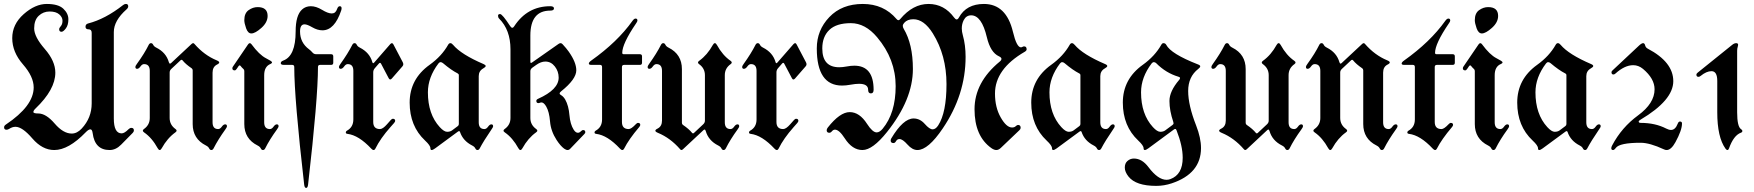

<svg xmlns="http://www.w3.org/2000/svg" viewBox="-39 -738 8745 957"><path d="M-18.6 -103.5Q-18.6 -111.3 -9.8 -117.2Q128.9 -210 128.9 -302.2Q128.9 -356 75.4 -417.2Q22 -478.5 22 -547.9Q22 -617.2 79.3 -667.7Q136.7 -718.3 194.1 -718.3Q251.5 -718.3 276.6 -694.6Q301.8 -670.9 301.8 -641.8Q301.8 -612.8 289.1 -596.2Q276.4 -579.6 267.6 -579.6Q255.9 -579.6 255.9 -592.3Q255.9 -598.6 264.2 -607.9Q272.5 -617.2 272.5 -634.8Q272.5 -652.3 256.1 -666.5Q239.7 -680.7 208.3 -680.7Q176.8 -680.7 154.1 -659.4Q131.3 -638.2 131.3 -596.4Q131.3 -554.7 184.1 -494.1Q236.8 -433.6 236.8 -376Q236.8 -291.5 137.7 -196.8Q127.4 -187 127.4 -179.7Q127.4 -172.4 151.9 -172.4Q190.4 -172.4 233.4 -122.3Q276.4 -72.3 318.4 -72.3Q345.2 -72.3 368.2 -97.2Q418 -150.4 418 -222.7V-574.2Q418 -591.8 402.6 -591.8Q387.2 -591.8 387.2 -604.7Q387.2 -617.7 400.4 -621.1Q485.8 -643.1 574.7 -712.9Q581.5 -718.3 588.4 -718.3Q600.1 -718.3 600.1 -706.5Q600.1 -698.7 591.8 -691.4Q528.3 -635.3 528.3 -578.1V-147.5Q528.3 -73.2 567.4 -73.2Q581.1 -73.2 601.6 -93.8Q608.4 -100.6 615.7 -100.6Q628.4 -100.6 628.4 -87.9Q628.4 -81.5 622.6 -75.7L564.9 -17.1Q538.6 9.8 507.3 9.8Q433.6 9.8 422.9 -74.2Q420.4 -93.3 411.4 -93.3Q402.3 -93.3 388.2 -78.6Q302.7 9.8 231.4 9.8Q171.9 9.8 122.1 -48.1Q72.3 -106 38.1 -106Q22.5 -106 6.8 -95.7Q0 -91.3 -6.8 -91.3Q-18.6 -91.3 -18.6 -103.5Z M635.7 -404.8Q635.7 -409.2 643.6 -419.9Q681.2 -471.7 702.1 -514.2Q706.5 -522.9 713.6 -522.9Q720.7 -522.9 724.6 -514.6Q728.5 -506.3 740.2 -500.5Q789.1 -476.1 802.7 -427.7Q805.2 -420.9 808.1 -420.9Q811 -420.9 814 -423.8L916 -519Q920.4 -522.9 923.8 -522.9Q927.2 -522.9 930.2 -519Q979 -462.9 1040.5 -437.5Q1053.7 -432.1 1053.7 -426.8Q1053.7 -421.4 1042.5 -416Q1020.5 -404.8 1020.5 -376V-128.4Q1020.5 -94.7 1048.3 -94.7Q1058.1 -94.7 1066.4 -106.4Q1074.7 -118.2 1083.5 -118.2Q1092.3 -118.2 1092.3 -108.4Q1092.3 -104 1084.5 -93.3Q1047.4 -41.5 1025.9 1Q1021.5 9.8 1014.4 9.8Q1007.3 9.8 1003.4 1.5Q999.5 -6.8 987.8 -12.7Q921.4 -45.9 921.4 -119.6V-387.2Q921.4 -394 916.5 -397.5Q886.2 -418 870.6 -437.5Q868.7 -439.9 866 -439.9Q863.3 -439.9 860.8 -437.5L814.9 -394.5Q806.6 -386.7 806.6 -376.5V-149.9Q806.6 -115.7 835.9 -94.7Q841.3 -90.8 841.3 -86.7Q841.3 -82.5 835 -78.1Q794.9 -49.3 767.1 1Q762.2 9.8 757.1 9.8Q752 9.8 747.1 1Q718.3 -51.3 679.2 -78.1Q672.9 -82.5 672.9 -86.7Q672.9 -90.8 678.2 -94.7Q707.5 -115.2 707.5 -149.9V-384.8Q707.5 -418.5 679.2 -418.5Q669.4 -418.5 661.1 -406.7Q652.8 -395 644.3 -395Q635.7 -395 635.7 -404.8Z M1119.1 0ZM1178.7 -637.2Q1178.7 -672.4 1200.2 -687.5Q1221.7 -702.6 1245.1 -702.6Q1294.9 -702.6 1294.9 -658.7Q1294.9 -626.5 1263.9 -598.9Q1232.9 -571.3 1213.9 -571.3Q1196.8 -571.3 1187.7 -596.9Q1178.7 -622.6 1178.7 -637.2ZM1119.1 -397.9Q1119.1 -401.9 1122.1 -406.2L1197.3 -516.6Q1201.7 -522.9 1206.1 -522.9Q1210.4 -522.9 1214.4 -517.6Q1253.4 -464.8 1286.6 -447.8Q1316.9 -432.6 1316.9 -427.5Q1316.9 -422.4 1309.6 -419.4Q1277.8 -406.7 1277.8 -363.3V-128.4Q1277.8 -94.7 1306.2 -94.7Q1315.9 -94.7 1324.2 -106.4Q1332.5 -118.2 1340.8 -118.2Q1349.6 -118.2 1349.6 -108.4Q1349.6 -104 1341.8 -93.3Q1304.2 -41.5 1283.2 1Q1278.8 9.8 1271.7 9.8Q1264.6 9.8 1260.7 1.5Q1256.8 -6.8 1245.1 -12.7Q1178.7 -45.9 1178.7 -119.6V-383.3Q1178.7 -390.1 1174.8 -393.6Q1166.5 -400.9 1160.2 -409.2Q1158.2 -412.1 1155.3 -412.1Q1152.8 -412.1 1149.9 -408.2L1140.6 -394.5Q1135.7 -387.2 1130.9 -387.2Q1119.1 -387.2 1119.1 -397.9Z M1372.6 -436Q1434.6 -458.5 1434.6 -581.1Q1434.6 -662.1 1466.8 -690.9Q1484.4 -707 1510.5 -707Q1536.6 -707 1566.2 -689Q1595.7 -670.9 1614.7 -670.9Q1633.8 -670.9 1641.1 -692.9Q1646 -707 1654.3 -707Q1663.6 -707 1663.6 -696.8Q1663.6 -691.4 1661.6 -685.5Q1628.4 -586.9 1568.4 -586.9Q1543.5 -586.9 1517.8 -601.8Q1492.2 -616.7 1479 -616.7Q1456.5 -616.7 1456.5 -581.1Q1456.5 -525.4 1501.5 -492.2Q1510.7 -485.4 1518.1 -476.6Q1525.4 -467.8 1537.1 -467.8H1611.3Q1622.1 -467.8 1622.1 -457V-425.3Q1622.1 -414.6 1611.3 -414.6H1556.2Q1545.9 -414.6 1545.9 -403.8Q1545.9 -248.5 1496.6 182.1Q1494.6 198.7 1486.8 198.7Q1479 198.7 1477.1 182.1Q1427.7 -248.5 1427.7 -403.8Q1427.7 -414.6 1417.5 -414.6H1376Q1360.4 -414.6 1360.4 -423.1Q1360.4 -431.6 1372.6 -436Z M1650.4 -404.8Q1650.4 -409.2 1658.2 -419.9Q1695.3 -471.7 1716.8 -514.2Q1721.2 -522.9 1728.3 -522.9Q1735.4 -522.9 1739.3 -514.6Q1743.2 -506.3 1754.9 -500.5Q1803.7 -475.6 1816.9 -428.2Q1818.4 -422.9 1820.8 -422.9Q1823.2 -422.9 1826.2 -426.3L1906.2 -518.1Q1910.6 -522.9 1914.6 -522.9Q1918.5 -522.9 1921.9 -516.6L1968.3 -428.2Q1971.2 -422.9 1971.2 -417.5Q1971.2 -412.1 1966.8 -407.2L1914.1 -346.7Q1909.7 -341.8 1905.8 -341.8Q1901.9 -341.8 1898.4 -348.1L1860.4 -420.4Q1857.9 -424.8 1855.2 -424.8Q1852.5 -424.8 1849.6 -421.4L1829.6 -398.4Q1821.3 -389.2 1821.3 -377.4V-129.9Q1821.3 -94.7 1855 -94.7Q1869.1 -94.7 1890.1 -118.7L1908.2 -139.2Q1914.1 -146 1919.4 -146Q1930.7 -146 1930.7 -135.3Q1930.7 -131.3 1924.8 -124.5L1906.7 -104Q1856.9 -47.9 1832 2.9Q1828.6 9.8 1823.2 9.8Q1817.9 9.8 1811.5 2.9Q1749 -64 1692.9 -70.8Q1684.6 -71.8 1684.6 -77.6Q1684.6 -83.5 1689.9 -86.4Q1722.2 -104 1722.2 -142.6V-384.8Q1722.2 -418.5 1694.3 -418.5Q1684.6 -418.5 1676.3 -406.7Q1668 -395 1659.2 -395Q1650.4 -395 1650.4 -404.8Z M2102.5 -415Q2162.6 -458 2194.8 -515.1Q2199.2 -522.9 2205.8 -522.9Q2212.4 -522.9 2219.2 -514.6Q2259.8 -466.3 2371.6 -418.5Q2381.8 -414.1 2381.8 -408.9Q2381.8 -403.8 2369.6 -397Q2347.2 -384.3 2347.2 -358.4V-128.4Q2347.2 -94.7 2375.5 -94.7Q2385.3 -94.7 2393.6 -106.4Q2401.9 -118.2 2410.2 -118.2Q2418.9 -118.2 2418.9 -108.4Q2418.9 -104 2411.1 -93.3Q2371.1 -34.7 2352.5 1Q2348.1 9.8 2341.1 9.8Q2334 9.8 2330.1 1.5Q2326.2 -6.8 2314.5 -12.7Q2268.6 -36.1 2253.9 -80.1Q2252.4 -84.5 2249.5 -84.5Q2246.6 -84.5 2242.7 -81.5L2129.9 1.5Q2118.7 9.8 2112.5 9.8Q2106.4 9.8 2106.4 1Q2106.4 -12.7 2079.6 -37.6Q2002.9 -109.4 2002.9 -226.6Q2002.9 -343.8 2102.5 -415ZM2093.8 -277.8Q2093.8 -168.9 2152.8 -104.5Q2174.3 -81.1 2189.5 -81.1Q2204.6 -81.1 2213.9 -87.9L2242.7 -109.4Q2248 -113.3 2248 -119.6V-363.3Q2248 -369.1 2242.2 -372.1Q2210.4 -388.2 2169.4 -422.9Q2163.1 -428.2 2157.2 -428.2Q2151.4 -428.2 2146.5 -421.9Q2093.8 -352.5 2093.8 -277.8Z M2453.6 -668Q2464.8 -668 2503.9 -607.9Q2509.3 -599.6 2514.4 -599.6Q2519.5 -599.6 2523.9 -606.9Q2589.4 -707 2703.6 -707Q2722.2 -707 2722.2 -696Q2722.2 -685.1 2703.6 -685.1Q2604.5 -685.1 2604.5 -561V-431.2Q2604.5 -424.3 2607.2 -424.3Q2609.9 -424.3 2613.3 -426.8L2745.6 -519.5Q2750.5 -522.9 2755.4 -522.9Q2760.3 -522.9 2765.1 -517.6Q2784.2 -497.1 2795.9 -480.5Q2833.5 -427.2 2833.5 -387.7Q2833.5 -343.3 2757.8 -282.7Q2750.5 -276.9 2750.5 -272.2Q2750.5 -267.6 2757.8 -263.7Q2769.5 -256.8 2778.3 -241.7Q2795.4 -211.4 2799.3 -164.1Q2803.2 -118.7 2820.3 -91.8Q2830.1 -76.2 2841.3 -76.2Q2849.1 -76.2 2855.7 -83Q2862.3 -89.8 2867.7 -89.8Q2878.4 -89.8 2878.4 -78.6Q2878.4 -74.7 2873 -69.3L2803.7 2.9Q2797.4 9.8 2790 9.8Q2782.7 9.8 2772.9 2.9Q2754.9 -10.3 2735.4 -40Q2706.5 -84.5 2702.6 -132.6Q2698.7 -180.7 2683.6 -207Q2671.9 -227.5 2659.7 -227.5Q2656.2 -227.5 2652.3 -225.8Q2648.4 -224.1 2644.5 -224.1Q2634.3 -224.1 2634.3 -235.4Q2634.3 -241.7 2643.1 -245.6Q2745.6 -291.5 2745.6 -351.1Q2745.6 -382.3 2726.6 -406.7Q2707.5 -431.2 2679.2 -431.2Q2657.2 -431.2 2633.3 -414.1L2614.7 -400.9Q2604.5 -393.6 2604.5 -382.8V-149.9Q2604.5 -115.7 2633.8 -94.7Q2639.2 -90.8 2639.2 -86.7Q2639.2 -82.5 2632.8 -78.1Q2592.8 -49.3 2564.9 1Q2560.1 9.8 2554.9 9.8Q2549.8 9.8 2544.9 1Q2516.1 -51.3 2477.1 -78.1Q2470.7 -82.5 2470.7 -86.7Q2470.7 -90.8 2476.1 -94.7Q2505.4 -115.2 2505.4 -149.9V-492.2Q2505.4 -588.9 2448.7 -645.5Q2443.4 -650.9 2443.4 -659.4Q2443.4 -668 2453.6 -668Z M2907.7 -436Q3038.6 -528.8 3113.3 -633.8Q3121.6 -645.5 3128.9 -645.5Q3138.2 -645.5 3138.2 -635.7Q3138.2 -630.4 3130.9 -620.6Q3062.5 -520 3062.5 -474.6Q3062.5 -467.8 3069.8 -467.8H3150.4Q3161.1 -467.8 3161.1 -457V-425.3Q3161.1 -414.6 3150.4 -414.6H3071.8Q3061 -414.6 3061 -403.8V-129.9Q3061 -94.7 3094.7 -94.7Q3107.4 -94.7 3129.9 -118.7Q3136.2 -125.5 3141.1 -125.5Q3152.3 -125.5 3152.3 -115.2Q3152.3 -110.8 3146.5 -104Q3095.7 -44.4 3071.8 2.9Q3068.4 9.8 3063 9.8Q3057.6 9.8 3051.3 2.9Q2988.8 -64 2932.6 -70.8Q2924.3 -71.8 2924.3 -77.6Q2924.3 -83.5 2929.7 -86.4Q2961.9 -104 2961.9 -142.6V-403.8Q2961.9 -414.6 2952.1 -414.6H2908.7Q2896 -414.6 2896 -421.1Q2896 -427.7 2907.7 -436Z M3189 0ZM3645.5 -108.4Q3645.5 -104 3637.7 -93.3Q3600.1 -41.5 3579.1 1Q3574.7 9.8 3567.6 9.8Q3560.5 9.8 3556.6 1.5Q3552.7 -6.8 3541 -12.7Q3492.2 -37.1 3478.5 -85.4Q3476.1 -92.3 3473.1 -92.3Q3470.2 -92.3 3467.3 -89.4L3365.2 5.9Q3360.8 9.8 3357.4 9.8Q3354 9.8 3351.1 5.9Q3302.2 -50.3 3240.7 -75.7Q3227.5 -81.1 3227.5 -86.4Q3227.5 -91.8 3238.8 -97.2Q3260.7 -108.4 3260.7 -137.2V-384.8Q3260.7 -418.5 3232.9 -418.5Q3223.1 -418.5 3214.8 -406.7Q3206.5 -395 3197.8 -395Q3189 -395 3189 -404.8Q3189 -409.2 3196.8 -419.9Q3233.9 -471.7 3255.4 -514.2Q3259.8 -522.9 3266.8 -522.9Q3273.9 -522.9 3277.8 -514.6Q3281.7 -506.3 3293.5 -500.5Q3359.9 -467.3 3359.9 -393.6V-126Q3359.9 -119.1 3364.7 -115.7Q3395 -95.2 3410.6 -75.7Q3412.6 -73.2 3415.3 -73.2Q3418 -73.2 3420.4 -75.7L3466.3 -118.7Q3474.6 -126.5 3474.6 -136.7V-363.3Q3474.6 -397.5 3445.3 -418.5Q3439.9 -422.4 3439.9 -426.5Q3439.9 -430.7 3446.3 -435.1Q3486.3 -463.9 3514.2 -514.2Q3519 -522.9 3524.2 -522.9Q3529.3 -522.9 3534.2 -514.2Q3563 -461.9 3602.1 -435.1Q3608.4 -430.7 3608.4 -426.5Q3608.4 -422.4 3603 -418.5Q3573.7 -397.9 3573.7 -363.3V-128.4Q3573.7 -94.7 3602.1 -94.7Q3611.8 -94.7 3620.1 -106.4Q3628.4 -118.2 3637 -118.2Q3645.5 -118.2 3645.5 -108.4Z M3660.2 -404.8Q3660.2 -409.2 3668 -419.9Q3705.1 -471.7 3726.6 -514.2Q3731 -522.9 3738 -522.9Q3745.1 -522.9 3749 -514.6Q3752.9 -506.3 3764.6 -500.5Q3813.5 -475.6 3826.7 -428.2Q3828.1 -422.9 3830.6 -422.9Q3833 -422.9 3835.9 -426.3L3916 -518.1Q3920.4 -522.9 3924.3 -522.9Q3928.2 -522.9 3931.6 -516.6L3978 -428.2Q3981 -422.9 3981 -417.5Q3981 -412.1 3976.6 -407.2L3923.8 -346.7Q3919.4 -341.8 3915.5 -341.8Q3911.6 -341.8 3908.2 -348.1L3870.1 -420.4Q3867.7 -424.8 3865 -424.8Q3862.3 -424.8 3859.4 -421.4L3839.4 -398.4Q3831.1 -389.2 3831.1 -377.4V-129.9Q3831.1 -94.7 3864.7 -94.7Q3878.9 -94.7 3899.9 -118.7L3918 -139.2Q3923.8 -146 3929.2 -146Q3940.4 -146 3940.4 -135.3Q3940.4 -131.3 3934.6 -124.5L3916.5 -104Q3866.7 -47.9 3841.8 2.9Q3838.4 9.8 3833 9.8Q3827.6 9.8 3821.3 2.9Q3758.8 -64 3702.6 -70.8Q3694.3 -71.8 3694.3 -77.6Q3694.3 -83.5 3699.7 -86.4Q3731.9 -104 3731.9 -142.6V-384.8Q3731.9 -418.5 3704.1 -418.5Q3694.3 -418.5 3686 -406.7Q3677.7 -395 3668.9 -395Q3660.2 -395 3660.2 -404.8Z M4032.2 -496.6Q4032.2 -587.4 4094.7 -652.8Q4157.2 -718.3 4261.5 -718.3Q4365.7 -718.3 4429.7 -643.1Q4434.6 -637.2 4439 -637.2Q4443.4 -637.2 4448.2 -643.1Q4511.2 -718.3 4589.1 -718.3Q4667 -718.3 4716.8 -650.4Q4723.6 -641.1 4729.5 -641.1Q4735.4 -641.1 4740.7 -650.9Q4777.8 -718.3 4865.2 -718.3Q4976.6 -718.3 5009.8 -579.6Q5028.3 -502 5049.8 -502Q5053.2 -502 5057.4 -504.4Q5061.5 -506.8 5065.4 -506.8Q5078.1 -506.8 5078.1 -492.2Q5078.1 -485.4 5068.8 -480Q4920.4 -394 4920.4 -271.5Q4920.4 -202.6 4949 -152.6Q4977.5 -102.5 5005.4 -102.5Q5017.1 -102.5 5023.7 -108.9Q5030.3 -115.2 5035.2 -115.2Q5048.3 -115.2 5048.3 -101.1Q5048.3 -94.7 5042.5 -89.4L4949.7 -1Q4938.5 9.8 4927.2 9.8Q4916 9.8 4902.8 0.5Q4818.4 -59.1 4818.4 -193.4Q4818.4 -327.6 4944.3 -431.2Q4952.6 -438 4952.6 -444.8Q4952.6 -451.7 4939.9 -457.5Q4897.9 -476.6 4879.9 -552.2Q4854 -661.6 4801.8 -661.6Q4776.9 -661.6 4764.6 -637.7Q4754.9 -618.7 4754.9 -596.2Q4754.9 -580.1 4760.3 -561.5Q4773.9 -513.2 4773.9 -454.6Q4773.9 -266.1 4660.2 -98.1Q4587.4 9.8 4533.7 9.8Q4508.3 9.8 4484.1 -17.6Q4460 -44.9 4444.3 -44.9Q4433.1 -44.9 4427.5 -34.9Q4421.9 -24.9 4414.6 -24.9Q4400.4 -24.9 4400.4 -37.6Q4400.4 -43 4403.3 -47.9Q4462.9 -147.5 4514.6 -147.5Q4546.4 -147.5 4570.3 -120.4Q4594.2 -93.3 4609.4 -93.3Q4624.5 -93.3 4637.2 -112.8Q4678.7 -176.8 4678.7 -318.8Q4678.7 -462.4 4610.4 -571.8Q4566.4 -642.1 4513.2 -642.1Q4483.4 -642.1 4467.8 -624Q4460.9 -616.2 4460.9 -609.1Q4460.9 -602.1 4465.3 -594.7Q4511.2 -518.1 4511.2 -394Q4511.2 -241.7 4382.3 -80.1Q4310.5 9.8 4259.8 9.8Q4209 9.8 4171.4 -48.8Q4143.6 -91.8 4123 -91.8Q4114.3 -91.8 4107.9 -84Q4101.6 -76.2 4094.7 -76.2Q4081.5 -76.2 4081.5 -88.9Q4081.5 -95.2 4086.9 -102.1Q4147.5 -179.2 4196.3 -179.2Q4245.1 -179.2 4282.7 -120.6Q4310.1 -78.1 4330.6 -78.1Q4345.2 -78.1 4360.4 -96.2Q4425.3 -174.3 4425.3 -308.6Q4425.3 -442.9 4333 -552.2Q4273.9 -622.6 4201.9 -622.6Q4129.9 -622.6 4094.7 -588.9Q4059.6 -555.2 4059.6 -496.6Q4059.6 -402.8 4144 -402.8Q4161.1 -402.8 4181.6 -406.7Q4202.1 -410.6 4219.2 -410.6Q4315.4 -410.6 4315.4 -290.5Q4315.4 -272.5 4301.8 -272.5Q4288.1 -272.5 4288.1 -290.5Q4288.1 -320.3 4242.7 -320.3Q4225.1 -320.3 4201.2 -315.9Q4177.2 -311.5 4158.2 -311.5Q4032.2 -311.5 4032.2 -496.6Z M5200.7 -415Q5260.7 -458 5293 -515.1Q5297.4 -522.9 5304 -522.9Q5310.5 -522.9 5317.4 -514.6Q5357.9 -466.3 5469.7 -418.5Q5480 -414.1 5480 -408.9Q5480 -403.8 5467.8 -397Q5445.3 -384.3 5445.3 -358.4V-128.4Q5445.3 -94.7 5473.6 -94.7Q5483.4 -94.7 5491.7 -106.4Q5500 -118.2 5508.3 -118.2Q5517.1 -118.2 5517.1 -108.4Q5517.1 -104 5509.3 -93.3Q5469.2 -34.7 5450.7 1Q5446.3 9.8 5439.2 9.8Q5432.1 9.8 5428.2 1.5Q5424.3 -6.8 5412.6 -12.7Q5366.7 -36.1 5352.1 -80.1Q5350.6 -84.5 5347.7 -84.5Q5344.7 -84.5 5340.8 -81.5L5228 1.5Q5216.8 9.8 5210.7 9.8Q5204.6 9.8 5204.6 1Q5204.6 -12.7 5177.7 -37.6Q5101.1 -109.4 5101.1 -226.6Q5101.1 -343.8 5200.7 -415ZM5191.9 -277.8Q5191.9 -168.9 5251 -104.5Q5272.5 -81.1 5287.6 -81.1Q5302.7 -81.1 5312 -87.9L5340.8 -109.4Q5346.2 -113.3 5346.2 -119.6V-363.3Q5346.2 -369.1 5340.3 -372.1Q5308.6 -388.2 5267.6 -422.9Q5261.2 -428.2 5255.4 -428.2Q5249.5 -428.2 5244.6 -421.9Q5191.9 -352.5 5191.9 -277.8Z M5657.2 -415Q5717.3 -458 5749.5 -515.1Q5753.9 -522.9 5759.8 -522.9Q5769.5 -522.9 5773.9 -514.6Q5797.4 -469.7 5930.7 -417.5Q5943.4 -413.1 5943.4 -407.5Q5943.4 -401.9 5933.6 -394.5Q5883.3 -355.5 5883.3 -284.4Q5883.3 -213.4 5922.9 -112.8Q5947.3 -50.3 5947.3 0Q5947.3 127 5801.3 175.8Q5763.2 188.5 5724.1 188.5Q5622.6 188.5 5585.9 142.1Q5567.4 118.7 5567.4 97.4Q5567.4 76.2 5580.1 64.9Q5594.2 52.2 5612.8 52.2Q5653.3 52.2 5685.5 95.2Q5732.9 158.2 5775.4 158.2Q5785.2 158.2 5794.4 154.8Q5856 132.3 5856 48.3Q5856 -10.7 5825.2 -88.9Q5822.8 -95.2 5819.1 -95.2Q5815.4 -95.2 5812.5 -92.8L5684.6 1.5Q5673.3 9.8 5667.2 9.8Q5661.1 9.8 5661.1 1Q5661.1 -12.7 5634.3 -37.6Q5557.6 -109.4 5557.6 -226.6Q5557.6 -343.8 5657.2 -415ZM5648.4 -277.8Q5648.4 -168.9 5707.5 -104.5Q5729 -81.1 5744.1 -81.1Q5759.3 -81.1 5768.6 -87.9L5804.7 -114.7Q5810.5 -119.1 5810.5 -122.8Q5810.5 -126.5 5809.1 -130.4Q5790 -186.5 5790 -234.9Q5790 -283.2 5838.4 -339.8Q5842.8 -344.7 5842.8 -349.1Q5842.8 -353.5 5835 -355.5Q5772.5 -374 5724.1 -422.9Q5718.8 -428.2 5712.4 -428.2Q5706.1 -428.2 5701.2 -421.9Q5648.4 -352.5 5648.4 -277.8Z M5999 0ZM6455.6 -108.4Q6455.6 -104 6447.8 -93.3Q6410.2 -41.5 6389.2 1Q6384.8 9.8 6377.7 9.8Q6370.6 9.8 6366.7 1.5Q6362.8 -6.8 6351.1 -12.7Q6302.2 -37.1 6288.6 -85.4Q6286.1 -92.3 6283.2 -92.3Q6280.3 -92.3 6277.3 -89.4L6175.3 5.9Q6170.9 9.8 6167.5 9.8Q6164.1 9.8 6161.1 5.9Q6112.3 -50.3 6050.8 -75.7Q6037.6 -81.1 6037.6 -86.4Q6037.6 -91.8 6048.8 -97.2Q6070.8 -108.4 6070.8 -137.2V-384.8Q6070.8 -418.5 6043 -418.5Q6033.2 -418.5 6024.9 -406.7Q6016.6 -395 6007.8 -395Q5999 -395 5999 -404.8Q5999 -409.2 6006.8 -419.9Q6043.9 -471.7 6065.4 -514.2Q6069.8 -522.9 6076.9 -522.9Q6084 -522.9 6087.9 -514.6Q6091.8 -506.3 6103.5 -500.5Q6169.9 -467.3 6169.9 -393.6V-126Q6169.9 -119.1 6174.8 -115.7Q6205.1 -95.2 6220.7 -75.7Q6222.7 -73.2 6225.3 -73.2Q6228 -73.2 6230.5 -75.7L6276.4 -118.7Q6284.7 -126.5 6284.7 -136.7V-363.3Q6284.7 -397.5 6255.4 -418.5Q6250 -422.4 6250 -426.5Q6250 -430.7 6256.3 -435.1Q6296.4 -463.9 6324.2 -514.2Q6329.1 -522.9 6334.2 -522.9Q6339.4 -522.9 6344.2 -514.2Q6373 -461.9 6412.1 -435.1Q6418.5 -430.7 6418.5 -426.5Q6418.5 -422.4 6413.1 -418.5Q6383.8 -397.9 6383.8 -363.3V-128.4Q6383.8 -94.7 6412.1 -94.7Q6421.9 -94.7 6430.2 -106.4Q6438.5 -118.2 6447 -118.2Q6455.6 -118.2 6455.6 -108.4Z M6470.2 -404.8Q6470.2 -409.2 6478 -419.9Q6515.6 -471.7 6536.6 -514.2Q6541 -522.9 6548.1 -522.9Q6555.2 -522.9 6559.1 -514.6Q6563 -506.3 6574.7 -500.5Q6623.5 -476.1 6637.2 -427.7Q6639.6 -420.9 6642.6 -420.9Q6645.5 -420.9 6648.4 -423.8L6750.5 -519Q6754.9 -522.9 6758.3 -522.9Q6761.7 -522.9 6764.6 -519Q6813.5 -462.9 6875 -437.5Q6888.2 -432.1 6888.2 -426.8Q6888.2 -421.4 6877 -416Q6855 -404.8 6855 -376V-128.4Q6855 -94.7 6882.8 -94.7Q6892.6 -94.7 6900.9 -106.4Q6909.2 -118.2 6918 -118.2Q6926.8 -118.2 6926.8 -108.4Q6926.8 -104 6918.9 -93.3Q6881.8 -41.5 6860.4 1Q6856 9.8 6848.9 9.8Q6841.8 9.8 6837.9 1.5Q6834 -6.8 6822.3 -12.7Q6755.9 -45.9 6755.9 -119.6V-387.2Q6755.9 -394 6751 -397.5Q6720.7 -418 6705.1 -437.5Q6703.1 -439.9 6700.4 -439.9Q6697.8 -439.9 6695.3 -437.5L6649.4 -394.5Q6641.1 -386.7 6641.1 -376.5V-149.9Q6641.1 -115.7 6670.4 -94.7Q6675.8 -90.8 6675.8 -86.7Q6675.8 -82.5 6669.4 -78.1Q6629.4 -49.3 6601.6 1Q6596.7 9.8 6591.6 9.8Q6586.4 9.8 6581.5 1Q6552.7 -51.3 6513.7 -78.1Q6507.3 -82.5 6507.3 -86.7Q6507.3 -90.8 6512.7 -94.7Q6542 -115.2 6542 -149.9V-384.8Q6542 -418.5 6513.7 -418.5Q6503.9 -418.5 6495.6 -406.7Q6487.3 -395 6478.8 -395Q6470.2 -395 6470.2 -404.8Z M6959 -436Q7089.8 -528.8 7164.6 -633.8Q7172.9 -645.5 7180.2 -645.5Q7189.5 -645.5 7189.5 -635.7Q7189.5 -630.4 7182.1 -620.6Q7113.8 -520 7113.8 -474.6Q7113.8 -467.8 7121.1 -467.8H7201.7Q7212.4 -467.8 7212.4 -457V-425.3Q7212.4 -414.6 7201.7 -414.6H7123Q7112.3 -414.6 7112.3 -403.8V-129.9Q7112.3 -94.7 7146 -94.7Q7158.7 -94.7 7181.2 -118.7Q7187.5 -125.5 7192.4 -125.5Q7203.6 -125.5 7203.6 -115.2Q7203.6 -110.8 7197.8 -104Q7147 -44.4 7123 2.9Q7119.6 9.8 7114.3 9.8Q7108.9 9.8 7102.5 2.9Q7040 -64 6983.9 -70.8Q6975.6 -71.8 6975.6 -77.6Q6975.6 -83.5 6981 -86.4Q7013.2 -104 7013.2 -142.6V-403.8Q7013.2 -414.6 7003.4 -414.6H6960Q6947.3 -414.6 6947.3 -421.1Q6947.3 -427.7 6959 -436Z M7252.4 0ZM7312 -637.2Q7312 -672.4 7333.5 -687.5Q7355 -702.6 7378.4 -702.6Q7428.2 -702.6 7428.2 -658.7Q7428.2 -626.5 7397.2 -598.9Q7366.2 -571.3 7347.2 -571.3Q7330.1 -571.3 7321 -596.9Q7312 -622.6 7312 -637.2ZM7252.4 -397.9Q7252.4 -401.9 7255.4 -406.2L7330.6 -516.6Q7335 -522.9 7339.4 -522.9Q7343.8 -522.9 7347.7 -517.6Q7386.7 -464.8 7419.9 -447.8Q7450.2 -432.6 7450.2 -427.5Q7450.2 -422.4 7442.9 -419.4Q7411.1 -406.7 7411.1 -363.3V-128.4Q7411.1 -94.7 7439.5 -94.7Q7449.2 -94.7 7457.5 -106.4Q7465.8 -118.2 7474.1 -118.2Q7482.9 -118.2 7482.9 -108.4Q7482.9 -104 7475.1 -93.3Q7437.5 -41.5 7416.5 1Q7412.1 9.8 7405 9.8Q7397.9 9.8 7394 1.5Q7390.1 -6.8 7378.4 -12.7Q7312 -45.9 7312 -119.6V-383.3Q7312 -390.1 7308.1 -393.6Q7299.8 -400.9 7293.5 -409.2Q7291.5 -412.1 7288.6 -412.1Q7286.1 -412.1 7283.2 -408.2L7273.9 -394.5Q7269 -387.2 7264.2 -387.2Q7252.4 -387.2 7252.4 -397.9Z M7623 -415Q7683.1 -458 7715.3 -515.1Q7719.7 -522.9 7726.3 -522.9Q7732.9 -522.9 7739.7 -514.6Q7780.3 -466.3 7892.1 -418.5Q7902.3 -414.1 7902.3 -408.9Q7902.3 -403.8 7890.1 -397Q7867.7 -384.3 7867.7 -358.4V-128.4Q7867.7 -94.7 7896 -94.7Q7905.8 -94.7 7914.1 -106.4Q7922.4 -118.2 7930.7 -118.2Q7939.5 -118.2 7939.5 -108.4Q7939.5 -104 7931.6 -93.3Q7891.6 -34.7 7873 1Q7868.7 9.8 7861.6 9.8Q7854.5 9.8 7850.6 1.5Q7846.7 -6.8 7835 -12.7Q7789.1 -36.1 7774.4 -80.1Q7772.9 -84.5 7770 -84.5Q7767.1 -84.5 7763.2 -81.5L7650.4 1.5Q7639.2 9.8 7633.1 9.8Q7627 9.8 7627 1Q7627 -12.7 7600.1 -37.6Q7523.4 -109.4 7523.4 -226.6Q7523.4 -343.8 7623 -415ZM7614.3 -277.8Q7614.3 -168.9 7673.3 -104.5Q7694.8 -81.1 7710 -81.1Q7725.1 -81.1 7734.4 -87.9L7763.2 -109.4Q7768.6 -113.3 7768.6 -119.6V-363.3Q7768.6 -369.1 7762.7 -372.1Q7731 -388.2 7689.9 -422.9Q7683.6 -428.2 7677.7 -428.2Q7671.9 -428.2 7667 -421.9Q7614.3 -352.5 7614.3 -277.8Z M7992.2 0.5Q7992.2 -4.9 7996.6 -13.2Q8043.9 -103 8126 -163.1Q8208 -223.1 8208 -293Q8208 -346.2 8150.4 -394.5Q8127.9 -413.1 8101.6 -413.1Q8059.1 -413.1 8013.2 -371.6Q8007.8 -366.7 8002.9 -366.7Q7993.2 -366.7 7993.2 -378.4Q7993.2 -382.3 7998.5 -387.2L8130.9 -511.2Q8143.6 -522.9 8150.9 -522.9Q8158.2 -522.9 8160.9 -512Q8163.6 -501 8173.8 -495.6Q8301.3 -428.7 8301.3 -333.5Q8301.3 -238.3 8138.2 -141.6Q8128.9 -136.2 8128.9 -132.3Q8128.9 -125.5 8138.7 -125.5Q8211.4 -125.5 8266.1 -97.2Q8279.3 -90.3 8290 -90.3Q8311.5 -90.3 8323.7 -122.1Q8327.6 -132.3 8334.5 -132.3Q8344.7 -132.3 8344.7 -122.6Q8344.7 -88.9 8312 -29.3Q8290.5 9.8 8268.1 9.8Q8261.2 9.8 8254.4 6.3Q8184.1 -26.4 8138.7 -26.4Q8033.2 -26.4 8014.6 -0.5Q8007.3 9.8 8001 9.8Q7992.2 9.8 7992.2 0.5Z M8619.6 -485.4V-178.2Q8619.6 -106 8639.6 -93.8Q8645.5 -90.3 8645.5 -84.7Q8645.5 -79.1 8638.7 -76.7Q8602.1 -63.5 8579.1 1.5Q8576.2 9.8 8571.3 9.8Q8566.4 9.8 8561.5 2.9Q8520.5 -54.2 8520.5 -178.2V-334.5Q8520.5 -383.3 8491.7 -383.3Q8466.8 -383.3 8438 -359.9Q8432.1 -355 8427.2 -355Q8416.5 -355 8416.5 -365.7Q8416.5 -371.1 8422.9 -376L8595.7 -515.1Q8605.5 -522.9 8615 -522.9Q8624.5 -522.9 8624.5 -514.2Q8624.5 -511.2 8623 -506.8Q8619.6 -496.1 8619.6 -485.4Z"/></svg>

Font: UnifrakturMaguntia21
Style: Book
Weight: 400
Designer: j. 'mach' wust, Gerrit Ansmann, Georg Duffner, based on a font by Peter Wiegel, original typeface by Carl Albert Fahrenw
Version: Version 2017-03-19